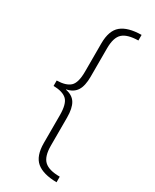

<svg xmlns="http://www.w3.org/2000/svg" viewBox="-222 -770 792 984"><g transform="rotate(30 174.0 -278.0)"><path d="M303 158Q223 157 184.5 125Q146 93 146 16V-148Q146 -215 122 -238Q98 -261 43 -262V-294Q97 -295 121.5 -317.5Q146 -340 146 -406V-573Q146 -649 184.5 -681Q223 -713 303 -714V-681Q239 -680 211.5 -655Q184 -630 184 -566V-398Q184 -344 166 -315.5Q148 -287 108 -279V-277Q149 -269 166.5 -240Q184 -211 184 -156V10Q184 74 211.5 99.5Q239 125 303 125Z"/></g></svg>

Font: Noto Sans Khmer Condensed ExtraLight
Style: Regular
Weight: 200
Width: 3
Designer: Danh Hong and the Monotype Design Team
Foundry: Monotype Imaging Inc.
Version: Version 2.004; ttfautohint (v1.8.4.7-5d5b)